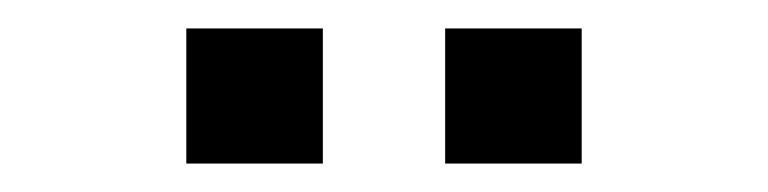

<svg xmlns="http://www.w3.org/2000/svg" viewBox="-20 -722 540 135"><path d="M293 -607V-702H389V-607ZM111 -607V-702H207V-607Z"/></svg>

Font: Nunito Sans 12pt ExtraLight 11pt Medium
Style: Regular
Weight: 500
Version: Version 3.101;gftools[0.9.27]